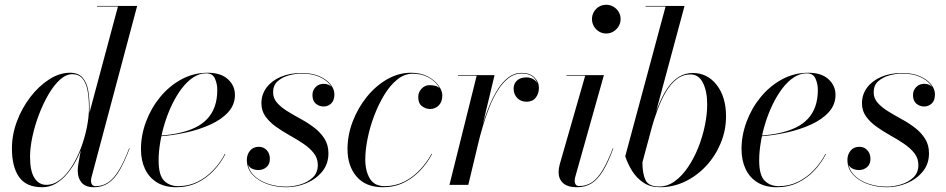

<svg xmlns="http://www.w3.org/2000/svg" viewBox="-20 -775 3965 805"><path d="M374 10Q339 10 322.5 -9Q306 -28 306 -58Q306 -62 306.2 -69.5Q306.5 -77 308 -85L319.5 -149L345 -233L352.5 -292.5L474.5 -747.5H387V-750H555L363.5 -31.5Q361.5 -23.5 361.5 -15.5Q361.5 -7.5 366 -1Q370.5 5.5 382 5.5Q410.5 5.5 434 -10.5Q457.5 -26.5 479 -62Q500.5 -97.5 521.5 -153.5L523.5 -153Q502 -95.5 480.5 -59.5Q459 -23.5 433.2 -6.8Q407.5 10 374 10ZM157 10Q90 10 60 -32.8Q30 -75.5 30 -152.5Q30 -210 51 -266.2Q72 -322.5 107.5 -368.5Q143 -414.5 186.2 -442.2Q229.5 -470 273.5 -470Q308.5 -470 326.2 -449.5Q344 -429 349.8 -395.8Q355.5 -362.5 355.5 -324Q355.5 -291 349.2 -253.5Q343 -216 331 -178.5Q319 -141 301.8 -107.2Q284.5 -73.5 262.2 -47Q240 -20.5 213.8 -5.2Q187.5 10 157 10ZM174 0Q204 0 231 -20.5Q258 -41 280.2 -75.8Q302.5 -110.5 318.8 -153Q335 -195.5 344 -240Q353 -284.5 353 -324Q353 -363 347.2 -394.8Q341.5 -426.5 326.2 -445.2Q311 -464 283 -464Q257 -464 231.5 -441Q206 -418 183.5 -379.5Q161 -341 143.5 -295Q126 -249 116 -202.5Q106 -156 106 -117.5Q106 -57.5 124.5 -28.8Q143 0 174 0Z M719 10Q671 10 638 -10.2Q605 -30.5 588 -66.5Q571 -102.5 571 -150Q571 -207.5 592 -264.2Q613 -321 651 -367.5Q689 -414 740.2 -442Q791.5 -470 851.5 -470Q905.5 -470 935.2 -443.2Q965 -416.5 965 -377Q965 -336 937 -305Q909 -274 862.2 -252.8Q815.5 -231.5 759.2 -219.2Q703 -207 646 -203V-206Q691.5 -209 729.8 -217.2Q768 -225.5 797.8 -239.8Q827.5 -254 848.2 -275.8Q869 -297.5 880 -328Q891 -358.5 891 -398Q891 -423.5 881.2 -445.5Q871.5 -467.5 844.5 -467.5Q816 -467.5 790.2 -450.5Q764.5 -433.5 742.2 -404.2Q720 -375 702 -338Q684 -301 671.2 -260Q658.5 -219 651.8 -178.5Q645 -138 645 -102.5Q645 -40 668.2 -17.2Q691.5 5.5 726.5 5.5Q771 5.5 808 -12.8Q845 -31 874.2 -61.8Q903.5 -92.5 923 -130L925 -129Q905.5 -91 875.8 -59.5Q846 -28 806.8 -9Q767.5 10 719 10Z M1180.5 10Q1138.5 10 1100.8 -3.2Q1063 -16.5 1039 -42.2Q1015 -68 1015 -105Q1015 -127 1028.2 -143.2Q1041.5 -159.5 1065 -159.5Q1085.5 -159.5 1098.5 -145.2Q1111.5 -131 1111.5 -109Q1111.5 -86 1097 -74Q1082.5 -62 1063.5 -62Q1050.5 -62 1039.5 -66.5Q1028.5 -71 1022.2 -80.5Q1016 -90 1016 -105H1018Q1018 -68 1041.2 -43Q1064.5 -18 1101.8 -5.2Q1139 7.5 1180 7.5Q1208 7.5 1238.8 -1.5Q1269.5 -10.5 1291 -30.5Q1312.5 -50.5 1312.5 -83.5Q1312.5 -111.5 1295.5 -133Q1278.5 -154.5 1251.8 -172.5Q1225 -190.5 1194.5 -207.5Q1164 -224.5 1137 -243.8Q1110 -263 1093 -286.8Q1076 -310.5 1076 -342Q1076 -379 1097.5 -407.8Q1119 -436.5 1157 -452.8Q1195 -469 1244 -469Q1288 -469 1318.8 -455.5Q1349.5 -442 1365.8 -421.5Q1382 -401 1382 -380Q1382 -353 1368.2 -340.8Q1354.5 -328.5 1337 -328.5Q1318.5 -328.5 1304.2 -340.2Q1290 -352 1290 -376.5Q1290 -396 1303.2 -409.8Q1316.5 -423.5 1337 -423.5Q1358 -423.5 1369.5 -411.2Q1381 -399 1381 -380H1379Q1379 -400.5 1363.5 -420.2Q1348 -440 1318 -453.2Q1288 -466.5 1244 -466.5Q1218.5 -466.5 1191 -459Q1163.5 -451.5 1144.2 -434.5Q1125 -417.5 1125 -388Q1125 -363 1141.8 -344Q1158.5 -325 1184.8 -308.8Q1211 -292.5 1241 -276.2Q1271 -260 1297.2 -240Q1323.5 -220 1340.2 -194Q1357 -168 1357 -132Q1357 -87.5 1331 -55.8Q1305 -24 1264.5 -7Q1224 10 1180.5 10Z M1585.5 10Q1513.5 10 1475.2 -34.5Q1437 -79 1437 -150Q1437 -208 1458.5 -264.8Q1480 -321.5 1517.2 -368Q1554.5 -414.5 1602.5 -442.2Q1650.5 -470 1703.5 -470Q1744.5 -470 1773.8 -454.2Q1803 -438.5 1818.8 -416.5Q1834.5 -394.5 1834.5 -375Q1834.5 -348.5 1819.8 -333.2Q1805 -318 1783 -318Q1764.5 -318 1749 -330Q1733.5 -342 1733.5 -368Q1733.5 -388.5 1747.5 -403.2Q1761.5 -418 1780.5 -418Q1795 -418 1807 -414.5Q1819 -411 1826.2 -401.8Q1833.5 -392.5 1833.5 -375H1832Q1832 -394.5 1817 -415.5Q1802 -436.5 1774.8 -451.2Q1747.5 -466 1710 -466Q1676 -466 1645.8 -441.8Q1615.5 -417.5 1591 -377Q1566.5 -336.5 1548.5 -288.8Q1530.5 -241 1521 -193Q1511.5 -145 1511.5 -106.5Q1511.5 -58 1530.8 -26.2Q1550 5.5 1592.5 5.5Q1636.5 5.5 1673.8 -13Q1711 -31.5 1740.2 -62.5Q1769.5 -93.5 1789.5 -130.5L1791.5 -129.5Q1772 -92 1742 -60.2Q1712 -28.5 1672.8 -9.2Q1633.5 10 1585.5 10Z M1864.5 0 1978.5 -457.5H1900.5V-460H2053.5L1943.5 0ZM1982 -172Q1990.5 -208.5 2002.5 -249Q2014.5 -289.5 2030.5 -328.8Q2046.5 -368 2066.5 -399.8Q2086.5 -431.5 2111.5 -450.5Q2136.5 -469.5 2167 -469.5Q2201 -469.5 2220.2 -450.8Q2239.5 -432 2239.5 -406.5Q2239.5 -382.5 2226.2 -365.5Q2213 -348.5 2188 -348.5Q2163.5 -348.5 2148.5 -364.2Q2133.5 -380 2133.5 -403.5Q2133.5 -424 2147.5 -437.2Q2161.5 -450.5 2187.5 -450.5Q2208 -450.5 2223.2 -438Q2238.5 -425.5 2238.5 -406.5H2236.5Q2236.5 -431 2218.5 -449Q2200.5 -467 2167 -467Q2137.5 -467 2112.8 -448Q2088 -429 2068 -397.5Q2048 -366 2032.5 -327Q2017 -288 2005 -247.8Q1993 -207.5 1984.5 -172Z M2399 10Q2360 10 2341 -7.2Q2322 -24.5 2322 -53Q2322 -60.5 2323.2 -68.8Q2324.5 -77 2326.5 -85L2433.5 -457.5H2355.5V-460H2512L2391.5 -32Q2390.5 -28 2390 -23.8Q2389.5 -19.5 2389.5 -16Q2389.5 -7.5 2393.8 -1.2Q2398 5 2409 5Q2438.5 5 2462 -10.8Q2485.5 -26.5 2506.8 -61.8Q2528 -97 2549.5 -153.5L2551.5 -153Q2530.5 -95.5 2508.8 -59.5Q2487 -23.5 2461 -6.8Q2435 10 2399 10ZM2521.5 -634.5Q2505 -634.5 2491.5 -642.8Q2478 -651 2470 -664.8Q2462 -678.5 2462 -695Q2462 -711.5 2470 -725.2Q2478 -739 2491.5 -747Q2505 -755 2521.5 -755Q2538 -755 2551.8 -747Q2565.5 -739 2573.8 -725.2Q2582 -711.5 2582 -695Q2582 -678.5 2573.8 -664.8Q2565.5 -651 2551.8 -642.8Q2538 -634.5 2521.5 -634.5Z M2747 10Q2706.5 10 2677.8 -9.2Q2649 -28.5 2630.2 -58.5Q2611.5 -88.5 2601.5 -120L2770.5 -747.5H2686.5V-750H2850L2673.5 -94.5Q2673.5 -47 2686.5 -20Q2699.5 7 2744 7Q2778.5 7 2809 -15Q2839.5 -37 2864.5 -74Q2889.5 -111 2907.5 -156Q2925.5 -201 2935.2 -248.2Q2945 -295.5 2945 -337Q2945 -392.5 2927.2 -427.8Q2909.5 -463 2875 -463Q2843 -463 2817.2 -443Q2791.5 -423 2771.8 -389.5Q2752 -356 2736.8 -314.5Q2721.5 -273 2709.5 -230H2707Q2721.5 -285 2739.2 -329.2Q2757 -373.5 2778.2 -404.8Q2799.5 -436 2826 -452.5Q2852.5 -469 2884.5 -469Q2946 -469 2985 -418.8Q3024 -368.5 3024 -287.5Q3024 -229 3002 -175.5Q2980 -122 2941.5 -80.2Q2903 -38.5 2853 -14.2Q2803 10 2747 10Z M3237 10Q3189 10 3156 -10.2Q3123 -30.5 3106 -66.5Q3089 -102.5 3089 -150Q3089 -207.5 3110 -264.2Q3131 -321 3169 -367.5Q3207 -414 3258.2 -442Q3309.5 -470 3369.5 -470Q3423.5 -470 3453.2 -443.2Q3483 -416.5 3483 -377Q3483 -336 3455 -305Q3427 -274 3380.2 -252.8Q3333.5 -231.5 3277.2 -219.2Q3221 -207 3164 -203V-206Q3209.5 -209 3247.8 -217.2Q3286 -225.5 3315.8 -239.8Q3345.5 -254 3366.2 -275.8Q3387 -297.5 3398 -328Q3409 -358.5 3409 -398Q3409 -423.5 3399.2 -445.5Q3389.5 -467.5 3362.5 -467.5Q3334 -467.5 3308.2 -450.5Q3282.5 -433.5 3260.2 -404.2Q3238 -375 3220 -338Q3202 -301 3189.2 -260Q3176.5 -219 3169.8 -178.5Q3163 -138 3163 -102.5Q3163 -40 3186.2 -17.2Q3209.5 5.5 3244.5 5.5Q3289 5.5 3326 -12.8Q3363 -31 3392.2 -61.8Q3421.5 -92.5 3441 -130L3443 -129Q3423.5 -91 3393.8 -59.5Q3364 -28 3324.8 -9Q3285.5 10 3237 10Z M3698.5 10Q3656.5 10 3618.8 -3.2Q3581 -16.5 3557 -42.2Q3533 -68 3533 -105Q3533 -127 3546.2 -143.2Q3559.5 -159.5 3583 -159.5Q3603.5 -159.5 3616.5 -145.2Q3629.5 -131 3629.5 -109Q3629.5 -86 3615 -74Q3600.5 -62 3581.5 -62Q3568.5 -62 3557.5 -66.5Q3546.5 -71 3540.2 -80.5Q3534 -90 3534 -105H3536Q3536 -68 3559.2 -43Q3582.5 -18 3619.8 -5.2Q3657 7.5 3698 7.5Q3726 7.5 3756.8 -1.5Q3787.5 -10.5 3809 -30.5Q3830.5 -50.5 3830.5 -83.5Q3830.5 -111.5 3813.5 -133Q3796.5 -154.5 3769.8 -172.5Q3743 -190.5 3712.5 -207.5Q3682 -224.5 3655 -243.8Q3628 -263 3611 -286.8Q3594 -310.5 3594 -342Q3594 -379 3615.5 -407.8Q3637 -436.5 3675 -452.8Q3713 -469 3762 -469Q3806 -469 3836.8 -455.5Q3867.5 -442 3883.8 -421.5Q3900 -401 3900 -380Q3900 -353 3886.2 -340.8Q3872.5 -328.5 3855 -328.5Q3836.5 -328.5 3822.2 -340.2Q3808 -352 3808 -376.5Q3808 -396 3821.2 -409.8Q3834.5 -423.5 3855 -423.5Q3876 -423.5 3887.5 -411.2Q3899 -399 3899 -380H3897Q3897 -400.5 3881.5 -420.2Q3866 -440 3836 -453.2Q3806 -466.5 3762 -466.5Q3736.5 -466.5 3709 -459Q3681.5 -451.5 3662.2 -434.5Q3643 -417.5 3643 -388Q3643 -363 3659.8 -344Q3676.5 -325 3702.8 -308.8Q3729 -292.5 3759 -276.2Q3789 -260 3815.2 -240Q3841.5 -220 3858.2 -194Q3875 -168 3875 -132Q3875 -87.5 3849 -55.8Q3823 -24 3782.5 -7Q3742 10 3698.5 10Z"/></svg>

Font: Bodoni Moda 72pt
Style: Italic
Weight: 400
Italic angle: -13°
Designer: Owen Earl
Foundry: indestructible type
Version: Version 2.005